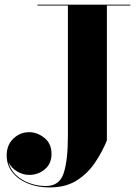

<svg xmlns="http://www.w3.org/2000/svg" viewBox="-20 -770 594 820"><path d="M140 -750H536.5V-746.5H436.5V-170Q416 -120 384.8 -74Q353.5 -28 306.8 1.2Q260 30.5 192.5 30.5Q139 30.5 97.5 13Q56 -4.5 32.2 -35.2Q8.5 -66 8.5 -106Q8.5 -151 37.2 -178.2Q66 -205.5 104.5 -205.5Q139 -205.5 169.5 -181.2Q200 -157 200 -112.5Q200 -70.5 171.2 -46.8Q142.5 -23 104.5 -23Q77 -23 52 -38.5Q27 -54 16 -78Q24 -45.5 48.2 -22.8Q72.5 0 106 12.2Q139.5 24.5 176 24.5Q234 24.5 252 -30.5Q270 -85.5 270 -190V-746.5H140Z"/></svg>

Font: Bodoni* 48
Style: Bold
Weight: 700
Version: Version 2.2